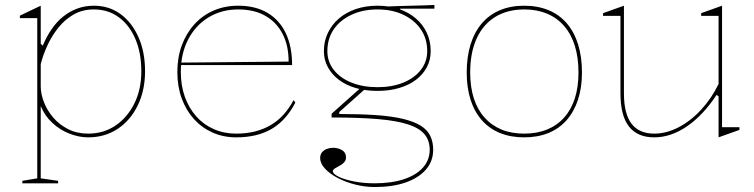

<svg xmlns="http://www.w3.org/2000/svg" viewBox="-20 -538 3037 773"><path d="M70 200V190L130 180V-465H60V-475L144 -515V-362L152 -354Q167 -390 187.5 -420Q208 -450 234 -471Q260 -492 291 -503.5Q322 -515 358 -515Q419 -515 465 -481.5Q511 -448 537.5 -388.5Q564 -329 564 -251Q564 -174 534.5 -113.5Q505 -53 453.5 -19Q402 15 335 15Q298 15 259.5 0Q221 -15 190.5 -43.5Q160 -72 144 -111V180L214 190V200ZM335 0Q397 0 445 -32.5Q493 -65 521 -121.5Q549 -178 549 -251Q549 -324 525.5 -380Q502 -436 459 -468Q416 -500 358 -500Q313 -500 278 -480.5Q243 -461 216.5 -428.5Q190 -396 172 -357.5Q154 -319 144 -280V-190Q144 -160 157 -126.5Q170 -93 194.5 -64.5Q219 -36 254.5 -18Q290 0 335 0Z M939 -515Q1008 -515 1056.5 -486.5Q1105 -458 1130.5 -404.5Q1156 -351 1156 -276H708V-286L1142 -290Q1142 -355 1117.5 -402Q1093 -449 1048 -474.5Q1003 -500 939 -500Q872 -500 819.5 -468Q767 -436 737.5 -379Q708 -322 708 -248Q708 -193 724.5 -147.5Q741 -102 770.5 -69Q800 -36 841 -18Q882 0 931 0Q971 0 1005.5 -8.5Q1040 -17 1068.5 -33.5Q1097 -50 1120.5 -75.5Q1144 -101 1162 -135L1169 -125Q1151 -90 1127.5 -63.5Q1104 -37 1074.5 -19.5Q1045 -2 1009 6.5Q973 15 931 15Q879 15 835.5 -4.5Q792 -24 760.5 -59Q729 -94 711.5 -142Q694 -190 694 -248Q694 -307 712 -355.5Q730 -404 762.5 -440Q795 -476 840 -495.5Q885 -515 939 -515Z M1488 215Q1449 215 1410 205Q1371 195 1339.5 178.5Q1308 162 1288.5 141Q1269 120 1269 98Q1269 84 1276.5 75Q1284 66 1296 61.5Q1308 57 1321 57Q1341 57 1357 66.5Q1373 76 1373 95Q1373 106 1367.5 113Q1362 120 1354.5 125Q1347 130 1339 134Q1331 138 1325.5 142Q1320 146 1320 151Q1320 162 1343.5 173.5Q1367 185 1405.5 192.5Q1444 200 1488 200Q1556 200 1606 183.5Q1656 167 1683 136.5Q1710 106 1710 65Q1710 28 1689.5 3Q1669 -22 1623.5 -37Q1578 -52 1502 -58.5Q1426 -65 1315 -65V-80L1436 -188L1448 -178L1346 -87V-79Q1431 -79 1494.5 -74.5Q1558 -70 1602 -59.5Q1646 -49 1673 -32.5Q1700 -16 1712 8.5Q1724 33 1724 65Q1724 111 1695 144.5Q1666 178 1613.5 196.5Q1561 215 1488 215ZM1500 -172Q1452 -172 1412.5 -183.5Q1373 -195 1344.5 -216.5Q1316 -238 1300 -267.5Q1284 -297 1284 -332Q1284 -372 1300 -405.5Q1316 -439 1344.5 -463.5Q1373 -488 1412.5 -501.5Q1452 -515 1500 -515Q1548 -515 1587 -501.5Q1626 -488 1654.5 -463.5Q1683 -439 1698.5 -405.5Q1714 -372 1714 -332Q1714 -297 1698.5 -267.5Q1683 -238 1654.5 -216.5Q1626 -195 1586.5 -183.5Q1547 -172 1500 -172ZM1500 -187Q1559 -187 1604 -205.5Q1649 -224 1674.5 -257Q1700 -290 1700 -332Q1700 -382 1674.5 -419.5Q1649 -457 1604 -478.5Q1559 -500 1500 -500Q1441 -500 1395 -478.5Q1349 -457 1323.5 -419.5Q1298 -382 1298 -332Q1298 -290 1323.5 -257Q1349 -224 1395 -205.5Q1441 -187 1500 -187ZM1591 -490 1542 -512Q1561 -513 1579.5 -513.5Q1598 -514 1617 -514.5Q1636 -515 1654.5 -515.5Q1673 -516 1691.5 -516.5Q1710 -517 1729 -518V-503H1591Z M2090 -515Q2145 -515 2188.5 -497Q2232 -479 2262 -444Q2292 -409 2307.5 -359Q2323 -309 2323 -246Q2323 -185 2307 -136.5Q2291 -88 2261 -54Q2231 -20 2188 -2.5Q2145 15 2090 15Q2036 15 1993 -2.5Q1950 -20 1920 -54Q1890 -88 1874.5 -136.5Q1859 -185 1859 -246Q1859 -309 1874.5 -359Q1890 -409 1920 -444Q1950 -479 1993 -497Q2036 -515 2090 -515ZM2091 -500Q2023 -500 1974 -470Q1925 -440 1899 -383Q1873 -326 1873 -246Q1873 -188 1887.5 -142.5Q1902 -97 1930.5 -65Q1959 -33 1999 -16.5Q2039 0 2090 0Q2142 0 2182.5 -16.5Q2223 -33 2251.5 -65Q2280 -97 2294.5 -142.5Q2309 -188 2309 -246Q2309 -306 2294.5 -353Q2280 -400 2251.5 -433Q2223 -466 2182.5 -483Q2142 -500 2091 -500Z M2614 15Q2546 15 2512 -29Q2478 -73 2478 -162V-474H2408V-485L2492 -515V-162Q2492 -80 2522.5 -40Q2553 0 2614 0Q2663 0 2712 -25.5Q2761 -51 2803 -96.5Q2845 -142 2873 -200V-474H2803V-485L2887 -515V-26H2957V-15L2873 15V-150L2865 -156Q2811 -74 2746 -29.5Q2681 15 2614 15Z"/></svg>

Font: Kalnia Thin
Style: Regular
Weight: 250
Designer: Frida Medrano
Foundry: Frida Medrano
Version: Version 1.105